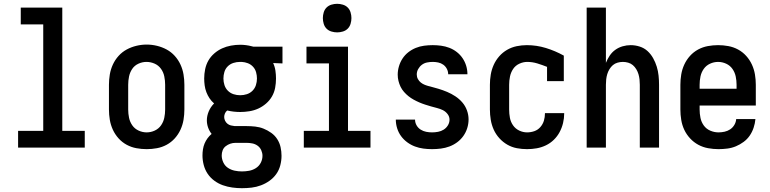

<svg xmlns="http://www.w3.org/2000/svg" viewBox="-20 -775 4040 1008"><path d="M75 0V-88H207V-647H89V-735H307V-88H425V0Z M750 8Q723 8 696 3Q669 -2 645 -15Q621 -28 602.5 -48.5Q584 -69 572.5 -94Q561 -119 556.5 -146Q552 -173 552 -200V-330Q552 -357 556.5 -384Q561 -411 572.5 -436Q584 -461 602.5 -481.5Q621 -502 645 -515Q669 -528 696 -534.5Q723 -541 750 -541Q777 -541 804 -534.5Q831 -528 855 -515Q879 -502 897.5 -481.5Q916 -461 927.5 -436Q939 -411 943.5 -384Q948 -357 948 -330V-200Q948 -173 943.5 -146Q939 -119 927.5 -94Q916 -69 897.5 -48.5Q879 -28 855 -15Q831 -2 804 3Q777 8 750 8ZM750 -80Q772 -80 792.5 -89.5Q813 -99 825.5 -117Q838 -135 842.5 -156.5Q847 -178 847 -200V-330Q847 -352 842.5 -374Q838 -396 825 -414Q812 -432 791.5 -441Q771 -450 749 -450Q727 -450 706.5 -440.5Q686 -431 674 -413Q662 -395 657.5 -373.5Q653 -352 653 -330V-200Q653 -178 657.5 -156.5Q662 -135 674.5 -117Q687 -99 707.5 -89.5Q728 -80 750 -80Z M1250 213Q1225 213 1199.5 209.5Q1174 206 1150 197.5Q1126 189 1105 173.5Q1084 158 1070 137Q1056 116 1049.5 91Q1043 66 1043 41Q1043 25 1045.5 9Q1048 -7 1054 -21.5Q1060 -36 1069.5 -49Q1079 -62 1091 -72Q1079 -87 1072.5 -105.5Q1066 -124 1066 -143Q1066 -167 1076 -190.5Q1086 -214 1104 -232Q1090 -244 1080 -259Q1070 -274 1063.5 -291Q1057 -308 1054.5 -326.5Q1052 -345 1052 -363Q1052 -387 1057 -411.5Q1062 -436 1074 -457Q1086 -478 1105 -494.5Q1124 -511 1146 -521Q1168 -531 1192.5 -535.5Q1217 -540 1241 -540Q1256 -540 1271.5 -538Q1287 -536 1302 -532L1310 -530H1463V-442L1414 -444Q1423 -425 1426 -404Q1429 -383 1429 -363Q1429 -338 1424.5 -314Q1420 -290 1408 -269Q1396 -248 1377 -231.5Q1358 -215 1336 -205Q1314 -195 1289.5 -191Q1265 -187 1241 -187Q1224 -187 1206.5 -189Q1189 -191 1173 -195Q1165 -189 1161 -179.5Q1157 -170 1157 -161Q1157 -151 1161.5 -141.5Q1166 -132 1174 -125.5Q1182 -119 1192 -116.5Q1202 -114 1212 -113Q1213 -113 1213.5 -113Q1214 -113 1215 -113Q1217 -113 1220 -113Q1223 -113 1225 -113H1275Q1297 -113 1320 -110.5Q1343 -108 1364 -99.5Q1385 -91 1404 -77.5Q1423 -64 1435.5 -44.5Q1448 -25 1453 -2.5Q1458 20 1458 43Q1458 68 1451.5 93Q1445 118 1430.5 138.5Q1416 159 1395 174Q1374 189 1350 198Q1326 207 1301 210Q1276 213 1250 213ZM1241 -275Q1259 -275 1276 -280.5Q1293 -286 1305.5 -298.5Q1318 -311 1323.5 -328Q1329 -345 1329 -363Q1329 -379 1324.5 -395.5Q1320 -412 1308.5 -424.5Q1297 -437 1281.5 -443Q1266 -449 1249 -450H1241Q1241 -450 1240.5 -450Q1240 -450 1240 -450Q1222 -450 1205 -444.5Q1188 -439 1175.5 -426.5Q1163 -414 1158 -397Q1153 -380 1153 -363Q1153 -345 1158.5 -328Q1164 -311 1176.5 -298.5Q1189 -286 1206 -280.5Q1223 -275 1241 -275ZM1250 125Q1269 125 1288 121.5Q1307 118 1323.5 107.5Q1340 97 1349 79.5Q1358 62 1358 43Q1358 28 1351.5 13.5Q1345 -1 1332.5 -10Q1320 -19 1305 -22Q1290 -25 1275 -25H1225Q1223 -25 1221 -25Q1219 -25 1216 -25Q1202 -25 1189 -20.5Q1176 -16 1165 -7.5Q1154 1 1149 14Q1144 27 1144 41Q1144 60 1152.5 78Q1161 96 1177 106.5Q1193 117 1212 121Q1231 125 1250 125Z M1575 0V-88H1707V-442H1589V-530H1807V-88H1925V0ZM1750 -605Q1735 -605 1720 -609.5Q1705 -614 1694.5 -624.5Q1684 -635 1679.5 -650Q1675 -665 1675 -680Q1675 -695 1679.5 -710Q1684 -725 1694.5 -735.5Q1705 -746 1720 -750.5Q1735 -755 1750 -755Q1765 -755 1780 -750.5Q1795 -746 1805.5 -735.5Q1816 -725 1820.5 -710Q1825 -695 1825 -680Q1825 -665 1820.5 -650Q1816 -635 1805.5 -624.5Q1795 -614 1780 -609.5Q1765 -605 1750 -605Z M2248 8Q2225 8 2202.5 5Q2180 2 2158.5 -6Q2137 -14 2118 -28Q2099 -42 2085.5 -60.5Q2072 -79 2065 -101.5Q2058 -124 2058 -147H2159Q2159 -131 2167 -117Q2175 -103 2188.5 -94.5Q2202 -86 2217.5 -83Q2233 -80 2248 -80Q2264 -80 2280 -83Q2296 -86 2309.5 -94.5Q2323 -103 2331.5 -117Q2340 -131 2340 -147Q2340 -163 2329.5 -176.5Q2319 -190 2304.5 -197Q2290 -204 2274 -208Q2258 -212 2242.5 -216.5Q2227 -221 2211.5 -226Q2196 -231 2181 -237.5Q2166 -244 2151.5 -252Q2137 -260 2124.5 -270Q2112 -280 2101 -292.5Q2090 -305 2083 -319.5Q2076 -334 2072 -350Q2068 -366 2068 -383Q2068 -405 2074.5 -427Q2081 -449 2093.5 -468Q2106 -487 2124 -501Q2142 -515 2163 -523.5Q2184 -532 2206.5 -535Q2229 -538 2252 -538Q2274 -538 2296 -535Q2318 -532 2339 -524Q2360 -516 2378 -502Q2396 -488 2408.5 -469.5Q2421 -451 2427.5 -429.5Q2434 -408 2434 -385H2333Q2333 -400 2326 -413.5Q2319 -427 2307 -435.5Q2295 -444 2280.5 -447Q2266 -450 2252 -450Q2237 -450 2222 -447Q2207 -444 2195 -435Q2183 -426 2175.5 -412.5Q2168 -399 2168 -384Q2168 -371 2174 -360Q2180 -349 2189.5 -341.5Q2199 -334 2210.5 -329.5Q2222 -325 2234 -322H2235Q2258 -316 2281.5 -309Q2305 -302 2327.5 -292.5Q2350 -283 2370.5 -269.5Q2391 -256 2407 -237.5Q2423 -219 2431.5 -195.5Q2440 -172 2440 -148Q2440 -125 2433 -102.5Q2426 -80 2412.5 -61Q2399 -42 2380 -28Q2361 -14 2339.5 -6Q2318 2 2295 5Q2272 8 2248 8Z M2747 8Q2720 8 2693.5 3Q2667 -2 2643.5 -15.5Q2620 -29 2601.5 -49.5Q2583 -70 2572 -94.5Q2561 -119 2556.5 -146Q2552 -173 2552 -200V-330Q2552 -357 2556.5 -383.5Q2561 -410 2572 -434.5Q2583 -459 2601 -479.5Q2619 -500 2642.5 -513.5Q2666 -527 2692.5 -532.5Q2719 -538 2746 -538Q2797 -538 2846 -523Q2895 -508 2940 -483V-349H2852V-424Q2827 -434 2801 -442Q2775 -450 2748 -450Q2727 -450 2706.5 -440.5Q2686 -431 2674 -413Q2662 -395 2657.5 -373.5Q2653 -352 2653 -330V-200Q2653 -178 2657 -156.5Q2661 -135 2673.5 -117Q2686 -99 2706 -89.5Q2726 -80 2747 -80Q2767 -80 2785.5 -86.5Q2804 -93 2817 -108Q2830 -123 2835.5 -141.5Q2841 -160 2841 -180Q2841 -180 2841 -180.5Q2841 -181 2841 -181H2942Q2942 -180 2942 -179.5Q2942 -179 2942 -179Q2942 -154 2936 -129Q2930 -104 2918 -81.5Q2906 -59 2887.5 -41Q2869 -23 2846 -12Q2823 -1 2798 3.5Q2773 8 2747 8Z M3060 0V-735H3161V-445Q3169 -465 3181 -483Q3193 -501 3210.5 -513.5Q3228 -526 3249 -532Q3270 -538 3291 -538Q3315 -538 3338.5 -530.5Q3362 -523 3379.5 -507Q3397 -491 3409 -469.5Q3421 -448 3428 -425Q3435 -402 3437.5 -378Q3440 -354 3440 -330V0H3339V-330Q3339 -344 3337.5 -358Q3336 -372 3332 -385.5Q3328 -399 3320.5 -411.5Q3313 -424 3302.5 -433Q3292 -442 3278 -446Q3264 -450 3250 -450Q3236 -450 3222 -446Q3208 -442 3197.5 -433Q3187 -424 3179.5 -411.5Q3172 -399 3168 -385.5Q3164 -372 3162.5 -358Q3161 -344 3161 -330V0Z M3752 8Q3725 8 3697.5 3Q3670 -2 3646 -15Q3622 -28 3603 -48.5Q3584 -69 3572.5 -93.5Q3561 -118 3556.5 -145.5Q3552 -173 3552 -200V-330Q3552 -357 3556.5 -384Q3561 -411 3572.5 -436Q3584 -461 3602.5 -481.5Q3621 -502 3645 -515Q3669 -528 3696 -533Q3723 -538 3750 -538Q3777 -538 3804 -533Q3831 -528 3855 -515Q3879 -502 3897.5 -481.5Q3916 -461 3927.5 -436Q3939 -411 3943.5 -384Q3948 -357 3948 -330V-221H3653V-200Q3653 -178 3657.5 -156Q3662 -134 3675 -116Q3688 -98 3709 -89Q3730 -80 3752 -80Q3768 -80 3784 -83.5Q3800 -87 3813.5 -96Q3827 -105 3835.5 -119.5Q3844 -134 3845 -150H3946Q3944 -127 3936.5 -104.5Q3929 -82 3916 -63Q3903 -44 3884 -30Q3865 -16 3843.5 -7Q3822 2 3798.5 5Q3775 8 3752 8ZM3653 -309H3847V-330Q3847 -352 3842.5 -373.5Q3838 -395 3825.5 -413Q3813 -431 3792.5 -440.5Q3772 -450 3750 -450Q3728 -450 3707.5 -440.5Q3687 -431 3674.5 -413Q3662 -395 3657.5 -373.5Q3653 -352 3653 -330Z"/></svg>

Font: iosevka_custom_sans_ss08 SmBd
Style: Regular
Weight: 600
Designer: Belleve Invis
Foundry: Belleve Invis
Version: Version 10.3.0; ttfautohint (v1.8.3)